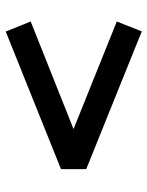

<svg xmlns="http://www.w3.org/2000/svg" viewBox="60 -668 528 688"><g transform="rotate(-90 324.0 -324.0)"><path d="M555.5 -80 62 -279V-369.5L555 -567.5L591 -478L205.5 -324.5L591 -169.5Z"/></g></svg>

Font: Geologica EX Med
Style: Regular
Weight: 500
Designer: Sindre Bremnes, Frode Helland
Foundry: Monokrom Skriftforlag AS
Version: Version 1.010;gftools[0.9.28]